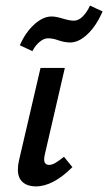

<svg xmlns="http://www.w3.org/2000/svg" viewBox="-20 -661 387 687"><path d="M44 -54Q44 -71 48 -87L125 -418H212L141 -111Q138 -99 138 -91Q138 -71 156 -71Q166 -71 178 -78Q190 -85 209 -100L239 -63Q170 6 108 6Q79 6 61.5 -9Q44 -24 44 -54ZM51 -499Q71 -545 102.5 -573.5Q134 -602 164 -602Q176 -602 188 -599Q200 -596 203 -595Q229 -587 244 -587Q261 -587 276 -602Q291 -617 302 -641L347 -620Q325 -569 293.5 -539Q262 -509 231 -509Q212 -509 188 -517Q169 -524 152 -524Q137 -524 121.5 -511Q106 -498 96 -478Z"/></svg>

Font: Ysabeau Semibold
Style: Italic
Weight: 600
Italic angle: -12°
Designer: Christian Thalmann (Catharsis Fonts)
Version: Version 0.003